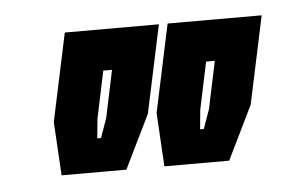

<svg xmlns="http://www.w3.org/2000/svg" viewBox="-31 -754 491 307"><g transform="rotate(-5 215.0 -600.5)"><path d="M57 -487 52 -573 82 -714H233L203 -573L161 -487ZM119 -541H125L136 -572L152 -648H138L122 -572ZM222 -487 217 -573 247 -714H398L368 -573L326 -487ZM284 -541H290L301 -572L317 -648H303L287 -572Z"/></g></svg>

Font: Tourney Condensed Regular
Style: Bold Italic
Weight: 700
Width: 3
Italic angle: -12°
Designer: Tyler Finck
Foundry: Etcetera Type Co
Version: Version 1.010; ttfautohint (v1.8.3)